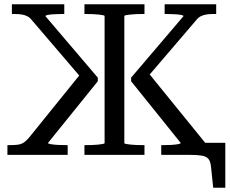

<svg xmlns="http://www.w3.org/2000/svg" viewBox="-20 -730 1083 905"><path d="M740 0V-46H749Q768 -46 787 -47Q806 -48 819 -50.5Q832 -53 832 -56L598 -347V-364L845 -654Q844 -658 832 -660Q820 -662 802 -663Q784 -664 766 -664H756V-710H999V-664H984Q966 -664 951.5 -661.5Q937 -659 925.5 -653Q914 -647 904 -634L667 -357V-402L956 -46V0ZM299 0H15V-46H26Q49 -46 64 -48Q79 -50 91 -57.5Q103 -65 115 -79L376 -402L368 -357L131 -634Q121 -647 109.5 -653Q98 -659 83.5 -661.5Q69 -664 51 -664H36V-710H283V-664H273Q255 -664 237 -663Q219 -662 207 -660Q195 -658 194 -654L441 -364V-347L206 -56Q206 -53 219.5 -50.5Q233 -48 252.5 -47Q272 -46 290 -46H299ZM875 0H845V-57H1042V155H985L974 51Q971 28 961 17.5Q951 7 930.5 3.5Q910 0 875 0ZM378 0V-46H387Q400 -46 415.5 -46.5Q431 -47 444 -48.5Q457 -50 465 -51.5Q473 -53 473 -56V-654Q473 -657 465 -658.5Q457 -660 444 -661.5Q431 -663 415.5 -663.5Q400 -664 387 -664H378V-710H661V-664H652Q638 -664 623 -663.5Q608 -663 595 -661.5Q582 -660 574 -658.5Q566 -657 566 -654V-56Q566 -53 574 -51.5Q582 -50 595 -48.5Q608 -47 623 -46.5Q638 -46 652 -46H661V0Z"/></svg>

Font: Roboto Serif 28pt
Style: Regular
Weight: 400
Designer: Greg Gazdowicz
Foundry: Commercial Type
Version: Version 1.008